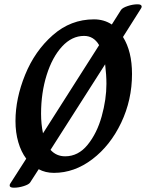

<svg xmlns="http://www.w3.org/2000/svg" viewBox="-20 -794 679 893"><path d="M25 69Q25 64 27 61L102 -56Q78 -88 65 -133Q52 -178 52 -231Q52 -336 97 -446.5Q142 -557 225.5 -630.5Q309 -704 417 -704Q464 -704 500 -680L543 -748Q550 -758 574 -766Q598 -774 620 -774Q639 -774 639 -763Q639 -760 636 -755L552 -622Q594 -555 594 -450Q594 -329 543.5 -223Q493 -117 409.5 -53.5Q326 10 231 10Q191 10 160 -7L120 55Q114 64 90.5 71.5Q67 79 45 79Q25 79 25 69ZM441 -584Q416 -627 371 -627Q314 -627 268.5 -577.5Q223 -528 197 -445Q171 -362 171 -265Q171 -217 180 -174ZM475 -404Q475 -445 469 -495L215 -97Q242 -67 283 -67Q344 -67 387.5 -120.5Q431 -174 453 -253Q475 -332 475 -404Z"/></svg>

Font: Charm
Style: Bold
Weight: 700
Designer: Katatrad Aksorn Co.,Ltd.
Foundry: Cadson Demak Co.,Ltd.
Version: Version 1.001